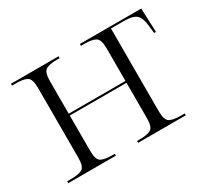

<svg xmlns="http://www.w3.org/2000/svg" viewBox="-111 -716 977 897"><g transform="rotate(-30 378.0 -268.0)"><path d="M27 0V-10H48Q90 -10 108.5 -21Q127 -32 127 -80V-455Q127 -503 109 -514.5Q91 -526 50 -526H27V-536H284V-526H270Q228 -526 209.5 -514.5Q191 -503 191 -456V-280H497V-455Q497 -503 478.5 -514.5Q460 -526 417 -526H399V-536H730L735 -407H725L721 -446Q716 -493 697.5 -509.5Q679 -526 631 -526H561V-80Q561 -32 579.5 -21Q598 -10 640 -10H661V0H404V-10H417Q460 -10 478.5 -21Q497 -32 497 -80V-270H191V-80Q191 -32 209.5 -21Q228 -10 271 -10H284V0Z"/></g></svg>

Font: Noto Serif Display Light
Style: Regular
Weight: 300
Designer: Monotype Design Team
Foundry: Monotype Imaging Inc.
Version: Version 2.009